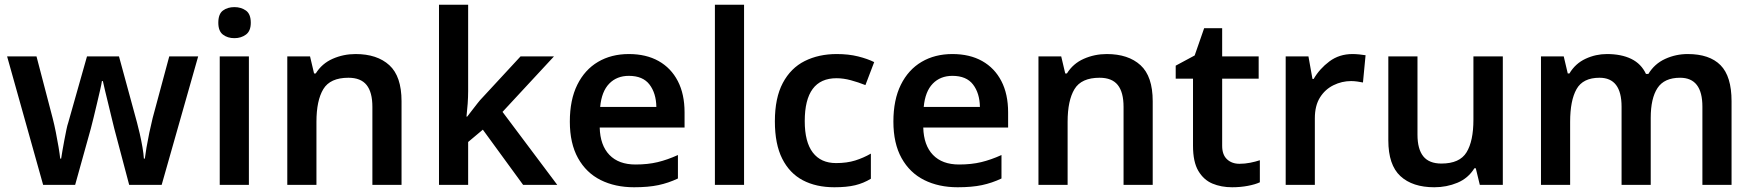

<svg xmlns="http://www.w3.org/2000/svg" viewBox="-20 -780 7402 810"><path d="M462 -238Q457 -257 450.5 -285Q444 -313 436.5 -343Q429 -373 423 -398.5Q417 -424 414 -438H410Q408 -424 402 -398.5Q396 -373 389 -343Q382 -313 375 -284.5Q368 -256 363 -237L297 0H162L10 -542H134L202 -282Q209 -255 215.5 -222.5Q222 -190 227 -160Q232 -130 234 -111H238Q240 -124 243.5 -145Q247 -166 251.5 -189Q256 -212 260 -232Q264 -252 268 -263L347 -542H482L558 -263Q563 -245 569.5 -216.5Q576 -188 581 -159Q586 -130 587 -111H591Q593 -128 598 -157.5Q603 -187 610 -220.5Q617 -254 624 -282L694 -542H816L662 0H525Z M1030 -542V0H907V-542ZM969 -750Q997 -750 1017.5 -735.5Q1038 -721 1038 -684Q1038 -649 1017.5 -634Q997 -619 969 -619Q940 -619 920.5 -634Q901 -649 901 -684Q901 -721 920.5 -735.5Q940 -750 969 -750Z M1480 -552Q1571 -552 1622.5 -505Q1674 -458 1674 -353V0H1551V-329Q1551 -391 1526.5 -421.5Q1502 -452 1450 -452Q1373 -452 1344 -404Q1315 -356 1315 -266V0H1192V-542H1288L1305 -470H1312Q1338 -512 1383.5 -532Q1429 -552 1480 -552Z M1955 -396Q1955 -371 1953 -342.5Q1951 -314 1948 -288H1951Q1960 -300 1971 -314Q1982 -328 1993.5 -343Q2005 -358 2016 -369L2176 -542H2317L2100 -308L2331 0H2187L2017 -233L1955 -181V0H1832V-760H1955Z M2633 -552Q2706 -552 2758.5 -522.5Q2811 -493 2839.5 -438Q2868 -383 2868 -306V-242H2510Q2512 -167 2551 -126.5Q2590 -86 2661 -86Q2713 -86 2754.5 -96Q2796 -106 2840 -126V-27Q2800 -8 2757.5 1Q2715 10 2655 10Q2575 10 2514 -20.5Q2453 -51 2418.5 -113Q2384 -175 2384 -267Q2384 -359 2415.5 -422.5Q2447 -486 2503 -519Q2559 -552 2633 -552ZM2633 -460Q2582 -460 2550 -427Q2518 -394 2512 -329H2749Q2748 -387 2720 -423.5Q2692 -460 2633 -460Z M3119 0H2996V-760H3119Z M3500 10Q3423 10 3367 -19.5Q3311 -49 3280 -110.5Q3249 -172 3249 -268Q3249 -367 3282.5 -430Q3316 -493 3375 -522.5Q3434 -552 3510 -552Q3560 -552 3600 -542Q3640 -532 3668 -518L3631 -421Q3601 -433 3569.5 -441.5Q3538 -450 3509 -450Q3375 -450 3375 -269Q3375 -181 3409 -136.5Q3443 -92 3507 -92Q3553 -92 3588 -103Q3623 -114 3654 -132V-26Q3623 -7 3587.5 1.5Q3552 10 3500 10Z M3998 -552Q4071 -552 4123.5 -522.5Q4176 -493 4204.5 -438Q4233 -383 4233 -306V-242H3875Q3877 -167 3916 -126.5Q3955 -86 4026 -86Q4078 -86 4119.5 -96Q4161 -106 4205 -126V-27Q4165 -8 4122.5 1Q4080 10 4020 10Q3940 10 3879 -20.5Q3818 -51 3783.5 -113Q3749 -175 3749 -267Q3749 -359 3780.5 -422.5Q3812 -486 3868 -519Q3924 -552 3998 -552ZM3998 -460Q3947 -460 3915 -427Q3883 -394 3877 -329H4114Q4113 -387 4085 -423.5Q4057 -460 3998 -460Z M4649 -552Q4740 -552 4791.5 -505Q4843 -458 4843 -353V0H4720V-329Q4720 -391 4695.5 -421.5Q4671 -452 4619 -452Q4542 -452 4513 -404Q4484 -356 4484 -266V0H4361V-542H4457L4474 -470H4481Q4507 -512 4552.5 -532Q4598 -552 4649 -552Z M5209 -89Q5232 -89 5254.5 -93.5Q5277 -98 5295 -104V-11Q5276 -2 5244.5 4Q5213 10 5178 10Q5132 10 5095 -5.5Q5058 -21 5035.5 -59Q5013 -97 5013 -165V-448H4940V-503L5020 -546L5060 -661H5136V-542H5290V-448H5136V-165Q5136 -127 5156.5 -108Q5177 -89 5209 -89Z M5686 -552Q5698 -552 5714 -550.5Q5730 -549 5741 -547L5730 -432Q5721 -434 5706.5 -436Q5692 -438 5680 -438Q5641 -438 5605.5 -420.5Q5570 -403 5548.5 -368.5Q5527 -334 5527 -281V0H5404V-542H5500L5517 -447H5522Q5547 -490 5588.5 -521Q5630 -552 5686 -552Z M6320 -542V0H6223L6206 -70H6200Q6174 -28 6128.5 -9Q6083 10 6031 10Q5939 10 5888 -37Q5837 -84 5837 -188V-542H5960V-212Q5960 -151 5984.5 -120.5Q6009 -90 6061 -90Q6138 -90 6167 -137.5Q6196 -185 6196 -275V-542Z M7100 -552Q7192 -552 7238.5 -505Q7285 -458 7285 -353V0H7162V-330Q7162 -452 7068 -452Q7001 -452 6972.5 -408.5Q6944 -365 6944 -283V0H6821V-330Q6821 -452 6728 -452Q6658 -452 6631 -404Q6604 -356 6604 -266V0H6481V-542H6577L6594 -470H6601Q6626 -512 6669 -532Q6712 -552 6759 -552Q6820 -552 6862 -531.5Q6904 -511 6924 -468H6934Q6960 -511 7005 -531.5Q7050 -552 7100 -552Z"/></svg>

Font: Noto Sans New Tai Lue SemiBold
Style: Regular
Weight: 600
Version: Version 2.003